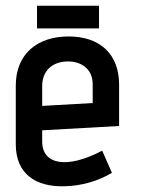

<svg xmlns="http://www.w3.org/2000/svg" viewBox="-20 -637 577 669"><path d="M336 -112C215 -48 127 -62 127 -144V-183L395 -198V-342C395 -447 330 -510 219 -510C110 -510 35 -449 35 -339V-134C35 -30 106 15 205 12C262 11 323 -6 370 -35ZM303 -278 127 -268V-338C127 -386 158 -423 218 -423C255 -423 303 -403 303 -343ZM325 -538V-617H109V-538Z"/></svg>

Font: Advent Pro
Style: SemiBold
Weight: 600
Designer: Andreas Kalpakidis
Foundry: Andreas Kalpakidis
Version: Version 2.002 2008